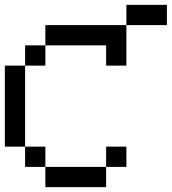

<svg xmlns="http://www.w3.org/2000/svg" viewBox="-20 -770 707 790"><path d="M0 -166.7V-500H83.3V-166.7ZM666.7 -750V-666.7H500V-750ZM83.3 -166.7H166.7V-83.3H83.3ZM83.3 -500V-583.3H166.7V-500ZM166.7 -83.3H416.7V0H166.7ZM166.7 -583.3V-666.7H500V-500H416.7V-583.3ZM416.7 -83.3V-166.7H500V-83.3Z"/></svg>

Font: Galmuri11 Regular
Style: Regular
Weight: 400
Designer: Minseo Lee (Quiple)
Version: Version 2.356;hotconv 1.1.0;makeotfexe 2.6.0 DEVELOPMENT